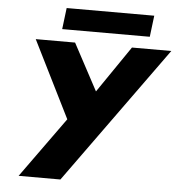

<svg xmlns="http://www.w3.org/2000/svg" viewBox="-62 -760 1000 1078"><g transform="rotate(5 438.0 -221.0)"><path d="M654.3 -513 474.4 -250 333.7 -513H112L327.7 -80L83.1 260H318.6L876 -513ZM269.7 -702 255 -582H748.7L763.4 -702Z"/></g></svg>

Font: Hussar
Style: BdSuprExtOblOne
Weight: 700
Foundry: Cannot Into Space Fonts
Version: Version 2.00